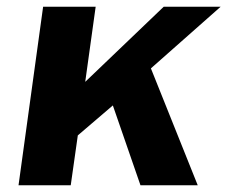

<svg xmlns="http://www.w3.org/2000/svg" viewBox="-20 -550 675 570"><path d="M428 -347 635 -530H466L233 -307L264 -530H108L35 0H190L211 -148L315 -237L397 0H567Z"/></svg>

Font: Cheyenne Sans
Style: Bold Italic
Weight: 700
Italic angle: -8.13011°
Designer: The Public Sans project authors (U.S. Web Design System), Libre Franklin designed by Pablo Impallari and Rodrigo Fuenzal
Foundry: The Cheyenne Sans Project Authors
Version: Version 2.007